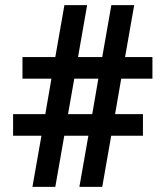

<svg xmlns="http://www.w3.org/2000/svg" viewBox="-20 -731 636 751"><path d="M290.5 0 325.7 -200.2H231.4L196.3 0H106.9L142.1 -200.2H31.2V-284.7H157.2L181.2 -423.3H67.9V-507.8H196.3L231.9 -710.9H320.8L285.2 -507.8H379.9L415.5 -710.9H504.9L469.2 -507.8H576.2V-423.3H454.1L430.2 -284.7H539.1V-200.2H415L379.9 0ZM246.1 -284.7H340.8L364.7 -423.3H270.5Z"/></svg>

Font: Mardoto
Style: Bold
Weight: 700
Designer: Christian Robertson, Vahan Hovhannisyan
Foundry: Google
Version: Version 1.000